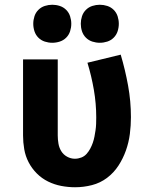

<svg xmlns="http://www.w3.org/2000/svg" viewBox="-20 -780 640 808"><path d="M296 8Q267 8 238 2.5Q209 -3 182.5 -16Q156 -29 135 -50Q114 -71 100.5 -97Q87 -123 82 -152Q77 -181 77 -210V-530H223V-210Q223 -193 226 -175.5Q229 -158 238 -143.5Q247 -129 262.5 -120.5Q278 -112 295 -112Q309 -112 322 -117Q335 -122 344 -132Q353 -142 359.5 -154Q366 -166 370.5 -179Q375 -192 377.5 -205Q380 -218 382 -231.5Q384 -245 384.5 -258.5Q385 -272 385 -286Q385 -344 375 -402Q365 -460 348 -516L488 -550Q507 -486 519 -420Q531 -354 531 -287Q531 -252 526.5 -216.5Q522 -181 510 -147Q498 -113 478.5 -83Q459 -53 430.5 -31.5Q402 -10 367 -1Q332 8 296 8ZM400 -600Q384 -600 368.5 -605Q353 -610 341.5 -621.5Q330 -633 325 -648.5Q320 -664 320 -680Q320 -696 325 -711.5Q330 -727 341.5 -738.5Q353 -750 368.5 -755Q384 -760 400 -760Q416 -760 431.5 -755Q447 -750 458.5 -738.5Q470 -727 475 -711.5Q480 -696 480 -680Q480 -664 475 -648.5Q470 -633 458.5 -621.5Q447 -610 431.5 -605Q416 -600 400 -600ZM200 -600Q184 -600 168.5 -605Q153 -610 141.5 -621.5Q130 -633 125 -648.5Q120 -664 120 -680Q120 -696 125 -711.5Q130 -727 141.5 -738.5Q153 -750 168.5 -755Q184 -760 200 -760Q216 -760 231.5 -755Q247 -750 258.5 -738.5Q270 -727 275 -711.5Q280 -696 280 -680Q280 -664 275 -648.5Q270 -633 258.5 -621.5Q247 -610 231.5 -605Q216 -600 200 -600Z"/></svg>

Font: Iosevka Curly Heavy Extended
Style: Regular
Weight: 900
Width: 7
Monospace: yes
Designer: Belleve Invis
Foundry: Belleve Invis
Version: Version 11.1.0; ttfautohint (v1.8.3)